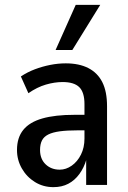

<svg xmlns="http://www.w3.org/2000/svg" viewBox="-20 -762 526 791"><path d="M200 9Q158 9 124 -12Q90 -33 70 -68Q50 -103 50 -144Q50 -195 76 -227Q102 -259 154.5 -274Q207 -289 287 -289H341V-225H299Q256 -225 226.5 -221Q197 -217 179 -208Q161 -199 153 -183.5Q145 -168 145 -144Q145 -107 168 -85Q191 -63 226 -63Q252 -63 275.5 -79.5Q299 -96 313.5 -125Q328 -154 328 -191V-333Q328 -382 306.5 -403Q285 -424 238 -424Q205 -424 169 -413.5Q133 -403 97 -378L66 -447Q93 -465 123.5 -476.5Q154 -488 186.5 -494.5Q219 -501 251 -501Q306 -501 344 -481.5Q382 -462 401.5 -423.5Q421 -385 421 -324V0H335V-105H336Q326 -71 307 -45Q288 -19 261.5 -5Q235 9 200 9ZM209 -556 292 -742H393L278 -556Z"/></svg>

Font: Nunito Sans 10pt Condensed SemiBold
Style: Regular
Weight: 600
Width: 3
Designer: Vernon Adams
Foundry: Vernon Adams
Version: Version 3.101;gftools[0.9.27]